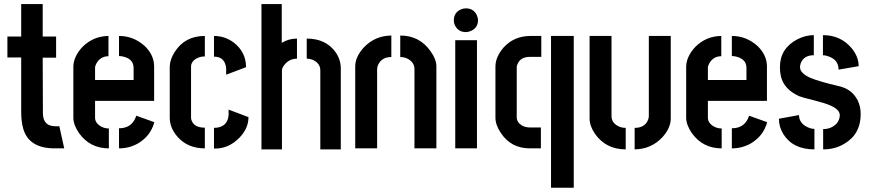

<svg xmlns="http://www.w3.org/2000/svg" viewBox="-20 -714 4182 924"><path d="M15.6 -437.5V-538.1H82V-694.3H185.5V-538.1H250V-436.5H185.5L186.5 -166Q188.5 -107.4 245.1 -106.4H265.6L289.1 0H243.2Q119.1 0 91.8 -94.7Q82 -128.9 82 -175.8V-437.5Z M333 -147.5V-395.5Q335 -443.4 377 -488.3Q428.7 -540 502 -541V-443.4Q463.9 -443.4 444.3 -409.2Q437.5 -397.5 437.5 -387.7V-329.1H623V-386.7Q623 -427.7 578.1 -440.4Q565.4 -444.3 552.7 -444.3V-541Q622.1 -541 675.8 -493.2Q720.7 -450.2 721.7 -396.5V-228.5H437.5V-147.5Q437.5 -122.1 465.8 -105.5Q483.4 -95.7 503.9 -95.7V0Q413.1 0 360.4 -73.2Q333 -113.3 333 -147.5ZM552.7 0V-96.7Q609.4 -96.7 630.9 -144.5Q633.8 -151.4 635.7 -157.2L722.7 -126Q705.1 -59.6 643.6 -23.4Q601.6 0 552.7 0Z M796.9 -147.5Q796.9 -96.7 836.9 -52.7Q885.7 0 965.8 0V-99.6Q915 -99.6 902.3 -133.8Q899.4 -140.6 899.4 -147.5V-392.6Q899.4 -418.9 927.7 -433.6Q944.3 -442.4 965.8 -442.4V-541Q870.1 -541 821.3 -464.8Q797.9 -428.7 796.9 -394.5ZM1009.8 -441.4Q1056.6 -441.4 1066.4 -397.5Q1068.4 -389.6 1068.4 -381.8V-354.5L1164.1 -390.6Q1164.1 -462.9 1105.5 -508.8Q1062.5 -541 1009.8 -541ZM1009.8 1Q1079.1 2.9 1131.8 -50.8Q1175.8 -95.7 1175.8 -150.4L1080.1 -186.5V-160.2Q1075.2 -99.6 1009.8 -98.6Z M1238.3 4.9V-694.3H1335.9V-507.8Q1369.1 -528.3 1409.2 -528.3V-431.6Q1369.1 -431.6 1344.7 -396.5Q1336.9 -384.8 1336.9 -375V4.9ZM1456.1 -431.6V-528.3Q1548.8 -528.3 1595.7 -461.9Q1620.1 -425.8 1620.1 -384.8V4.9H1521.5V-375Q1521.5 -404.3 1495.1 -420.9Q1477.5 -431.6 1456.1 -431.6Z M1689.5 0V-394.5Q1689.5 -441.4 1732.4 -487.3Q1785.2 -542 1863.3 -543V-439.5Q1818.4 -439.5 1800.8 -404.3Q1794.9 -392.6 1794.9 -381.8V0ZM1906.2 -439.5V-543Q1999 -543 2051.8 -467.8Q2080.1 -428.7 2080.1 -394.5V0H1974.6V-381.8Q1974.6 -411.1 1946.3 -428.7Q1928.7 -439.5 1906.2 -439.5Z M2164.1 -616.2Q2164.1 -652.3 2196.3 -668Q2209 -673.8 2221.7 -673.8Q2258.8 -673.8 2274.4 -641.6Q2280.3 -628.9 2280.3 -616.2Q2280.3 -581.1 2247.1 -565.4Q2234.4 -559.6 2221.7 -559.6Q2186.5 -559.6 2169.9 -590.8Q2164.1 -602.5 2164.1 -616.2ZM2170.9 0V-520.5H2275.4V0Z M2530.3 0Q2438.5 0 2389.6 -75.2Q2364.3 -113.3 2364.3 -147.5V-393.6Q2364.3 -440.4 2404.3 -486.3Q2454.1 -540 2530.3 -541H2585V-440.4H2530.3Q2483.4 -440.4 2469.7 -403.3Q2466.8 -396.5 2466.8 -391.6V-149.4Q2466.8 -126 2491.2 -110.4Q2507.8 -100.6 2530.3 -100.6H2583V0ZM2631.8 189.5V-541H2741.2V189.5Z M2817.4 -143.6V-541H2922.9V-155.3Q2922.9 -124 2954.1 -107.4Q2970.7 -98.6 2991.2 -98.6V4.9Q2896.5 4.9 2843.8 -69.3Q2817.4 -107.4 2817.4 -143.6ZM3034.2 4.9V-98.6Q3083 -98.6 3098.6 -136.7Q3102.5 -146.5 3102.5 -155.3V-541H3208V-143.6Q3208 -97.7 3167 -52.7Q3113.3 3.9 3034.2 4.9Z M3282.2 -147.5V-395.5Q3284.2 -443.4 3326.2 -488.3Q3377.9 -540 3451.2 -541V-443.4Q3413.1 -443.4 3393.6 -409.2Q3386.7 -397.5 3386.7 -387.7V-329.1H3572.3V-386.7Q3572.3 -427.7 3527.3 -440.4Q3514.6 -444.3 3502 -444.3V-541Q3571.3 -541 3625 -493.2Q3669.9 -450.2 3670.9 -396.5V-228.5H3386.7V-147.5Q3386.7 -122.1 3415 -105.5Q3432.6 -95.7 3453.1 -95.7V0Q3362.3 0 3309.6 -73.2Q3282.2 -113.3 3282.2 -147.5ZM3502 0V-96.7Q3558.6 -96.7 3580.1 -144.5Q3583 -151.4 3585 -157.2L3671.9 -126Q3654.3 -59.6 3592.8 -23.4Q3550.8 0 3502 0Z M3728.5 -142.6 3825.2 -160.2Q3825.2 -122.1 3865.2 -102.5Q3882.8 -93.8 3899.4 -93.8V4.9Q3795.9 4.9 3750 -68.4Q3728.5 -103.5 3728.5 -142.6ZM3733.4 -390.6Q3733.4 -480.5 3816.4 -524.4Q3856.4 -544.9 3896.5 -544.9V-448.2Q3849.6 -448.2 3834 -411.1Q3830.1 -400.4 3830.1 -390.6Q3830.1 -361.3 3880.9 -338.9Q3923.8 -321.3 4011.7 -300.8Q4079.1 -287.1 4107.4 -231.4Q4122.1 -201.2 4122.1 -165Q4122.1 -68.4 4043.9 -22.5Q3999 4.9 3941.4 4.9V-92.8Q3980.5 -92.8 4005.9 -119.1Q4021.5 -137.7 4021.5 -160.2Q4021.5 -194.3 3945.3 -217.8Q3929.7 -222.7 3896.5 -231.4Q3846.7 -243.2 3826.2 -251Q3753.9 -283.2 3738.3 -345.7Q3733.4 -366.2 3733.4 -390.6ZM3940.4 -448.2V-544.9Q4026.4 -544.9 4079.1 -481.4Q4112.3 -440.4 4112.3 -395.5L4015.6 -378.9Q4015.6 -428.7 3961.9 -444.3Q3950.2 -448.2 3940.4 -448.2Z"/></svg>

Font: Post No Bills Colombo
Style: Bold
Weight: 800
Designer: Kosala Senevirathne, Siva Puranthara, Lasantha Premarathna, Tharique Azeez
Foundry: Mooniak
Version: Version 1.220 ; ttfautohint (v1.5)